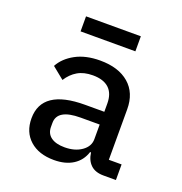

<svg xmlns="http://www.w3.org/2000/svg" viewBox="-130 -822 899 948"><g transform="rotate(20 320.0 -348.5)"><path d="M415 -86H410Q395 -39 355 -13.5Q315 12 255 12Q175 12 128 -30Q81 -72 81 -144Q81 -297 307 -297H408V-340Q408 -393 379 -420Q350 -447 294 -447Q247 -447 214.5 -428Q182 -409 160 -374L97 -425Q121 -470 174 -499Q227 -528 303 -528Q400 -528 455 -480.5Q510 -433 510 -347V-82H577V0H512Q468 0 444 -23Q420 -46 415 -86ZM283 -65Q337 -65 372.5 -90Q408 -115 408 -153V-230H308Q186 -230 186 -158V-137Q186 -102 211.5 -83.5Q237 -65 283 -65ZM162 -709H450V-630H162Z"/></g></svg>

Font: Writer Medium
Style: Regular
Weight: 500
Monospace: yes
Designer: Mike Abbink, Paul van der Laan, Pieter van Rosmalen
Foundry: Bold Monday
Version: Version 2.001 2020